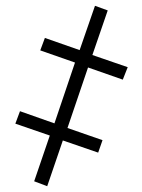

<svg xmlns="http://www.w3.org/2000/svg" viewBox="-20 -644 492 663"><path d="M308 -624 352 -608 299 -454 421 -412 404 -369 284 -411 213 -202 334 -160 319 -117 197 -159 143 -1 98 -18 152 -176 33 -217 49 -260 168 -218 239 -428 119 -470 135 -513 255 -471Z"/></svg>

Font: Noto Sans ExtraCondensed Light
Style: Regular
Weight: 300
Width: 2
Designer: Monotype Design Team
Foundry: Monotype Imaging Inc.
Version: Version 2.013; ttfautohint (v1.8.4.7-5d5b)